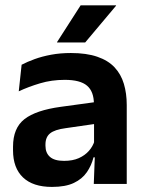

<svg xmlns="http://www.w3.org/2000/svg" viewBox="-20 -706 556 737"><path d="M340 0 344.5 -120 341 -131V-284.5L340.5 -306.5Q340.5 -354.5 314.2 -377Q288 -399.5 228.5 -399.5Q178 -399.5 133.8 -386.2Q89.5 -373 52 -355.5L63 -457.5Q85 -469 113.2 -479.2Q141.5 -489.5 176.5 -496Q211.5 -502.5 252 -502.5Q312 -502.5 353.5 -488.2Q395 -474 419.8 -447.5Q444.5 -421 455.5 -384.2Q466.5 -347.5 466.5 -303V0ZM179.5 11.5Q106.5 11.5 68.2 -25Q30 -61.5 30 -129V-143Q30 -214.5 74 -248.8Q118 -283 213.5 -296L352.5 -315L360 -232.5L232 -214Q190 -208.5 172.2 -194Q154.5 -179.5 154.5 -151.5V-146.5Q154.5 -119 171.8 -103.8Q189 -88.5 226 -88.5Q259 -88.5 282.5 -99Q306 -109.5 321.2 -126.8Q336.5 -144 343 -165.5L361 -102H339Q331 -70.5 313.2 -44.8Q295.5 -19 263.5 -3.8Q231.5 11.5 179.5 11.5ZM289.5 -685.5H425.5V-684L307 -543H199V-544.5Z"/></svg>

Font: Anek Telugu Medium SemiBold
Style: Regular
Weight: 600
Version: Version 1.003